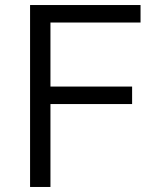

<svg xmlns="http://www.w3.org/2000/svg" viewBox="-20 -743 628 763"><path d="M99.5 -723H538.5V-653.5H180.5V-399H505V-329.5H180.5V0H99.5Z"/></svg>

Font: Public Sans Light
Style: Regular
Weight: 300
Designer: The Public Sans Project Authors: Dan O. Williams and USWDS (Libre Franklin designed by Pablo Impallari and Rodrigo Fuenz
Version: Version 1.007